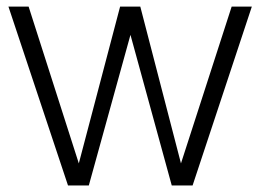

<svg xmlns="http://www.w3.org/2000/svg" viewBox="-20 -570 800 590"><path d="M691.9 -549.8H753.9L571.8 0H507.8L380.9 -462.9L252.9 0H189L5.9 -549.8H67.9L222.2 -67.9L349.1 -549.8H411.1L536.1 -67.9Z"/></svg>

Font: Stilu Light
Style: Regular
Weight: 300
Designer: Genilson Lima Santos
Foundry: Genilson Lima Santos
Version: Version 1.200;PS 001.200;hotconv 1.0.88;makeotf.lib2.5.64775